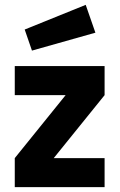

<svg xmlns="http://www.w3.org/2000/svg" viewBox="-20 -773 494 793"><path d="M41 -500H412V-380L202 -120H412V0H41V-120L251 -380H41ZM82 -651 334 -753 374 -638 112 -564Z"/></svg>

Font: Titillium Web
Style: Bold
Weight: 700
Version: Version 1.001;PS 57.000;hotconv 1.0.70;makeotf.lib2.5.55311